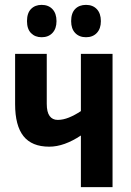

<svg xmlns="http://www.w3.org/2000/svg" viewBox="-20 -768 538 788"><path d="M171.9 -546.9V-341.8Q171.9 -308.1 183.6 -292Q195.3 -275.9 216.8 -275.9Q238.8 -275.9 262.9 -285.6Q287.1 -295.4 312 -312V-546.9H441.9V0H312V-211.9Q278.3 -189.5 245.6 -177.7Q212.9 -166 182.1 -166Q110.8 -166 76.4 -209.2Q42 -252.4 42 -340.8V-546.9ZM90.8 -681.2Q90.8 -714.4 107.4 -731.2Q124 -748 150.9 -748Q178.7 -748 195.3 -730.5Q211.9 -712.9 211.9 -681.2Q211.9 -650.4 195.3 -632.8Q178.7 -615.2 150.9 -615.2Q124 -615.2 107.4 -632.1Q90.8 -648.9 90.8 -681.2ZM272 -681.2Q272 -714.4 288.6 -731.2Q305.2 -748 333 -748Q360.8 -748 377.4 -730.5Q394 -712.9 394 -681.2Q394 -650.4 377.4 -632.8Q360.8 -615.2 333 -615.2Q305.2 -615.2 288.6 -632.6Q272 -649.9 272 -681.2Z"/></svg>

Font: Open Sans Condensed
Style: Regular
Weight: 400
Width: 3
Designer: Monotype Design Team
Foundry: Monotype Imaging Inc.
Version: Version 3.000